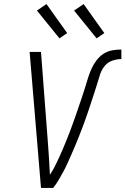

<svg xmlns="http://www.w3.org/2000/svg" viewBox="-20 -926 618 946"><path d="M182 0 126 -670H182L216 -223Q219 -184 221.5 -144.5Q224 -105 226 -65Q240 -86 250.5 -107Q261 -128 271 -149.5Q281 -171 290 -192.5Q299 -214 308 -236Q317 -258 325 -279.5Q333 -301 341 -323Q349 -345 356.5 -367Q364 -389 371.5 -411Q379 -433 386.5 -455Q394 -477 400.5 -499Q407 -521 414 -543Q421 -565 430.5 -586.5Q440 -608 455 -628Q470 -648 490 -661Q510 -674 533 -678Q556 -682 578 -682V-635Q556 -635 533 -627Q510 -619 495 -600Q480 -581 473 -559Q466 -537 459.5 -515Q453 -493 445.5 -471Q438 -449 431 -427Q424 -405 416.5 -383Q409 -361 401.5 -339.5Q394 -318 385.5 -296Q377 -274 368.5 -252.5Q360 -231 351 -209.5Q342 -188 332.5 -166.5Q323 -145 313.5 -123.5Q304 -102 292.5 -81Q281 -60 269 -39.5Q257 -19 242 0ZM456 -737 345 -874 392 -906 494 -763ZM273 -737 162 -874 209 -906 311 -763Z"/></svg>

Font: Lode Dark Term
Style: Italic
Weight: 400
Italic angle: -11°
Monospace: yes
Designer: Belleve Invis
Foundry: Belleve Invis
Version: Version 29.2.0